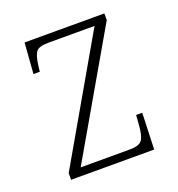

<svg xmlns="http://www.w3.org/2000/svg" viewBox="-104 -623 660 710"><g transform="rotate(-20 226.5 -268.0)"><path d="M57 0V-26L333 -505H152Q113 -505 102.5 -490Q92 -475 87 -434L85 -415H60L69 -536H383V-510L106 -31H300Q337 -31 348 -47Q359 -63 362 -104L365 -143H389L384 0Z"/></g></svg>

Font: Noto Serif Georgian SemiCondensed ExtraLight
Style: Regular
Weight: 200
Width: 4
Designer: Monotype Design Team, Akaki Razmadze
Foundry: Google LLC
Version: Version 2.003; ttfautohint (v1.8.4.7-5d5b)